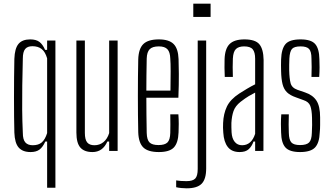

<svg xmlns="http://www.w3.org/2000/svg" viewBox="-20 -820 1807 1043"><path d="M236 200V-51H226Q212 -20 194 -7Q176 6 146 6Q103 6 81.5 -18.5Q60 -43 58 -100Q57 -136 56.5 -185.5Q56 -235 56 -290Q56 -345 56.5 -399.5Q57 -454 58 -500Q60 -557 80.5 -581.5Q101 -606 144 -606Q176 -606 194 -592.5Q212 -579 225 -549H236V-600H281V200ZM158 -31Q189 -31 207 -46.5Q225 -62 236 -97V-503Q226 -538 206.5 -553.5Q187 -569 156 -569Q129 -569 116.5 -553.5Q104 -538 104 -502Q102 -423 101 -355.5Q100 -288 100.5 -225.5Q101 -163 104 -98Q104 -62 117.5 -46.5Q131 -31 158 -31Z M482 6Q438 6 416.5 -18.5Q395 -43 395 -100V-600H441V-98Q441 -62 453.5 -46.5Q466 -31 493 -31Q521 -31 542 -48Q563 -65 573 -97V-600H619V0H573V-51H563Q538 6 482 6Z M905 -199H949Q951 -172 951 -147Q951 -122 950 -101Q948 -44 924.5 -19Q901 6 843 6Q784 6 758.5 -19Q733 -44 731 -101Q729 -194 729 -299Q729 -404 731 -498Q733 -556 759 -581Q785 -606 843 -606Q898 -606 923 -581Q948 -556 950 -499Q951 -474 951.5 -418.5Q952 -363 949 -289H775Q775 -245 775.5 -199.5Q776 -154 777 -98Q778 -60 792.5 -46Q807 -32 841 -32Q875 -32 889.5 -46Q904 -60 905 -98Q906 -138 905 -199ZM843 -568Q808 -568 793 -552.5Q778 -537 777 -502Q776 -451 775.5 -410Q775 -369 775 -328H906Q907 -387 907 -432.5Q907 -478 905 -502Q904 -537 889.5 -552.5Q875 -568 843 -568Z M1030 -728V-800H1124V-728ZM937 197V160Q948 162 962.5 163Q977 164 993 164Q1027 164 1040.5 150Q1054 136 1054 98V-600H1100V95Q1100 153 1075.5 178Q1051 203 994 203Q982 203 965.5 201.5Q949 200 937 197Z M1282 6Q1239 6 1217.5 -21.5Q1196 -49 1193 -99Q1192 -113 1191.5 -126Q1191 -139 1192 -152Q1194 -202 1212.5 -241Q1231 -280 1280 -312Q1300 -325 1322 -338Q1344 -351 1366 -362V-501Q1366 -536 1353 -552Q1340 -568 1306 -568Q1277 -568 1262 -554Q1247 -540 1245 -502Q1244 -483 1244 -454.5Q1244 -426 1245 -402H1201Q1200 -425 1199.5 -451.5Q1199 -478 1200 -499Q1202 -556 1227.5 -581Q1253 -606 1308 -606Q1367 -606 1389 -579.5Q1411 -553 1412 -494L1411 0H1366V-51H1357Q1348 -25 1331 -9.5Q1314 6 1282 6ZM1295 -31Q1346 -31 1366 -93V-317Q1350 -309 1331.5 -298Q1313 -287 1287 -267Q1258 -244 1248.5 -216.5Q1239 -189 1237 -152Q1237 -143 1237 -129Q1237 -115 1238 -101Q1240 -68 1255 -49.5Q1270 -31 1295 -31Z M1610 6Q1553 6 1530.5 -19Q1508 -44 1507 -101Q1506 -122 1506 -147Q1506 -172 1508 -199H1549Q1548 -169 1548 -144Q1548 -119 1549 -98Q1550 -60 1563 -46Q1576 -32 1610 -32Q1645 -32 1659 -46Q1673 -60 1674 -98Q1675 -119 1675.5 -140.5Q1676 -162 1675 -180Q1674 -223 1665.5 -245Q1657 -267 1629 -276L1588 -291Q1556 -302 1539 -318.5Q1522 -335 1515 -362.5Q1508 -390 1507 -434Q1506 -451 1506.5 -465.5Q1507 -480 1507 -497Q1509 -555 1531 -580.5Q1553 -606 1613 -606Q1670 -606 1692 -581Q1714 -556 1715 -499Q1716 -479 1716 -454Q1716 -429 1714 -402H1672Q1673 -430 1673 -456Q1673 -482 1672 -502Q1672 -540 1659 -554Q1646 -568 1613 -568Q1578 -568 1566 -554Q1554 -540 1552 -502Q1551 -483 1551 -468Q1551 -453 1551 -437Q1552 -394 1558.5 -368.5Q1565 -343 1596 -332L1637 -318Q1679 -304 1699 -273.5Q1719 -243 1719 -182Q1719 -163 1719 -141Q1719 -119 1717 -101Q1715 -44 1691.5 -19Q1668 6 1610 6Z"/></svg>

Font: Big Shoulders Display Light
Style: Regular
Weight: 300
Designer: Patric King
Foundry: XO Type Co
Version: Version 1.000; ttfautohint (v1.8.2)